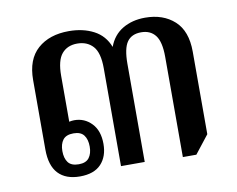

<svg xmlns="http://www.w3.org/2000/svg" viewBox="-59 -543 779 630"><g transform="rotate(-10 330.0 -228.0)"><path d="M160 10Q113 10 88 -16.5Q63 -43 63 -97V-328Q63 -397 102 -431.5Q141 -466 206 -466Q253 -466 288.5 -447.5Q324 -429 339 -390Q353 -428 385 -447Q417 -466 460 -466Q520 -466 557.5 -432Q595 -398 595 -329V-54L548 6H503V-328Q503 -378 486.5 -399.5Q470 -421 439 -421Q407 -421 392 -399.5Q377 -378 377 -327V0H298V-326Q298 -378 278.5 -399.5Q259 -421 226 -421Q193 -421 174.5 -399Q156 -377 156 -326V-173Q165 -175 173 -175Q207 -175 230.5 -150.5Q254 -126 254 -82Q254 -40 230.5 -15Q207 10 160 10ZM163 -30Q187 -30 197.5 -44Q208 -58 208 -81Q208 -105 197.5 -119Q187 -133 163 -133Q138 -133 127.5 -119Q117 -105 117 -82Q117 -58 127.5 -44Q138 -30 163 -30Z"/></g></svg>

Font: Noto Serif Thai SemiCondensed Medium
Style: Regular
Weight: 500
Width: 4
Designer: Monotype Design Team
Foundry: Monotype Imaging Inc.
Version: Version 2.002; ttfautohint (v1.8.4.7-5d5b)